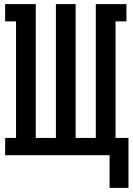

<svg xmlns="http://www.w3.org/2000/svg" viewBox="-20 -755 645 934"><path d="M605 159H513V0H5V-84H58V-651H5V-735H154V-84H252V-735H348V-84H446V-735H595V-651H542V-84H605Z"/></svg>

Font: Iosevka Slab Medium Extended
Style: Regular
Weight: 500
Width: 7
Monospace: yes
Designer: Belleve Invis
Foundry: Belleve Invis
Version: Version 11.1.1; ttfautohint (v1.8.3)